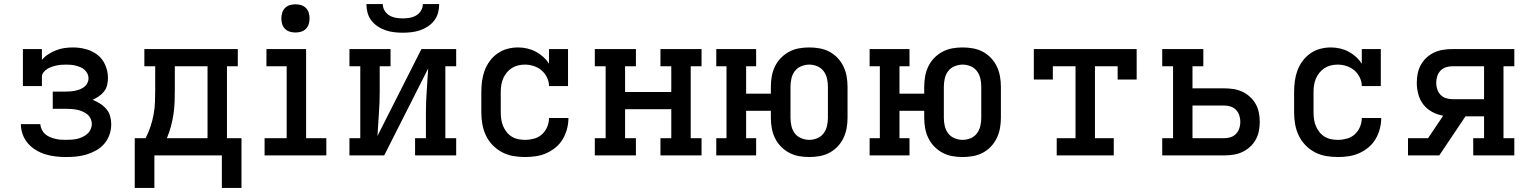

<svg xmlns="http://www.w3.org/2000/svg" viewBox="-20 -760 7465 939"><path d="M302 8Q277 8 251.5 5Q226 2 201.5 -5.5Q177 -13 155 -26.5Q133 -40 116.5 -59Q100 -78 91 -102.5Q82 -127 82 -153H177Q178 -140 184 -127Q190 -114 200 -105Q210 -96 222.5 -90.5Q235 -85 248.5 -81.5Q262 -78 275.5 -77Q289 -76 302 -76Q316 -76 330 -77Q344 -78 357.5 -81Q371 -84 383.5 -90Q396 -96 406.5 -105Q417 -114 423 -127Q429 -140 429 -153Q429 -167 423 -180Q417 -193 406 -201.5Q395 -210 382 -215.5Q369 -221 355.5 -223.5Q342 -226 328 -227Q314 -228 300 -228H238V-312H300Q312 -312 324 -313Q336 -314 348 -316.5Q360 -319 371.5 -323.5Q383 -328 392.5 -335.5Q402 -343 407.5 -354Q413 -365 413 -377Q413 -389 407.5 -400Q402 -411 393 -419Q384 -427 373 -431.5Q362 -436 350.5 -439Q339 -442 327 -443Q315 -444 303 -444Q291 -444 279 -443Q267 -442 255.5 -439.5Q244 -437 232.5 -433Q221 -429 210.5 -422.5Q200 -416 192.5 -406Q185 -396 185 -384V-339H92V-520H185V-467Q198 -483 216 -494.5Q234 -506 254 -514Q274 -522 295 -525Q316 -528 337 -528Q369 -528 400.5 -519.5Q432 -511 457 -491.5Q482 -472 495 -441.5Q508 -411 508 -379Q508 -362 504 -344.5Q500 -327 489 -313Q478 -299 463.5 -289Q449 -279 433 -272Q452 -264 469 -253.5Q486 -243 499.5 -227.5Q513 -212 518.5 -192Q524 -172 524 -152Q524 -126 515.5 -101.5Q507 -77 490.5 -57.5Q474 -38 451 -25Q428 -12 403.5 -4.5Q379 3 353.5 5.5Q328 8 302 8Z M735 159H639V-84H692Q706 -111 716 -141Q726 -171 731.5 -201.5Q737 -232 738 -263Q739 -294 739 -325V-436H686V-520H1143V-436H1090V-84H1161V159H1065V0H735ZM995 -84V-436H835V-325Q835 -294 834 -263.5Q833 -233 828.5 -202.5Q824 -172 816 -142Q808 -112 796 -84Z M1274 0V-84H1382V-436H1283V-520H1477V-84H1576V0ZM1425 -601Q1411 -601 1397.5 -605Q1384 -609 1374 -619Q1364 -629 1360 -642.5Q1356 -656 1356 -670Q1356 -684 1360 -697.5Q1364 -711 1374 -721Q1384 -731 1397.5 -735Q1411 -739 1425 -739Q1439 -739 1452.5 -735Q1466 -731 1476 -721Q1486 -711 1490 -697.5Q1494 -684 1494 -670Q1494 -656 1490 -642.5Q1486 -629 1476 -619Q1466 -609 1452.5 -605Q1439 -601 1425 -601Z M1689 0V-84H1742V-436H1689V-520H1890V-436H1837V-312Q1837 -258 1833 -204Q1829 -150 1826 -95L2041 -520H2211V-436H2158V-84H2211V0H2010V-84H2063V-208Q2063 -262 2067 -316Q2071 -370 2074 -425L1859 0ZM1950 -600Q1929 -600 1907.5 -602.5Q1886 -605 1865.5 -612Q1845 -619 1827 -631Q1809 -643 1796 -660Q1783 -677 1777.5 -698Q1772 -719 1772 -740H1852Q1852 -723 1861 -708Q1870 -693 1884.5 -684.5Q1899 -676 1916 -673Q1933 -670 1950 -670Q1967 -670 1984 -673Q2001 -676 2015.5 -684.5Q2030 -693 2039 -708Q2048 -723 2048 -740H2128Q2128 -719 2122.5 -698Q2117 -677 2104 -660Q2091 -643 2073 -631Q2055 -619 2034.5 -612Q2014 -605 1992.5 -602.5Q1971 -600 1950 -600Z M2548 8Q2519 8 2490 3Q2461 -2 2435.5 -15.5Q2410 -29 2389.5 -50Q2369 -71 2356.5 -97.5Q2344 -124 2339 -152.5Q2334 -181 2334 -210V-310Q2334 -337 2337.5 -363.5Q2341 -390 2350 -414.5Q2359 -439 2375 -461Q2391 -483 2413 -498.5Q2435 -514 2461 -521Q2487 -528 2513 -528Q2536 -528 2558 -523Q2580 -518 2600 -507.5Q2620 -497 2636.5 -482Q2653 -467 2665 -448V-520H2758V-339H2665Q2665 -361 2655 -381.5Q2645 -402 2628.5 -416Q2612 -430 2590.5 -437Q2569 -444 2547 -444Q2530 -444 2513.5 -440Q2497 -436 2483 -427Q2469 -418 2458 -404.5Q2447 -391 2440.5 -375.5Q2434 -360 2431.5 -343.5Q2429 -327 2429 -310V-210Q2429 -193 2431.5 -176Q2434 -159 2440.5 -143.5Q2447 -128 2457.5 -114.5Q2468 -101 2482.5 -92Q2497 -83 2514 -79.5Q2531 -76 2548 -76Q2570 -76 2592 -82Q2614 -88 2630.5 -103Q2647 -118 2656 -139Q2665 -160 2665 -183H2760V-182Q2760 -156 2753 -129.5Q2746 -103 2732.5 -80Q2719 -57 2698 -39.5Q2677 -22 2652.5 -11Q2628 0 2601 4Q2574 8 2548 8Z M2889 0V-84H2942V-436H2889V-520H3090V-436H3037V-310H3263V-436H3210V-520H3411V-436H3358V-84H3411V0H3210V-84H3263V-226H3037V-84H3090V0Z M3938 8Q3912 8 3887 3.5Q3862 -1 3839.5 -13Q3817 -25 3799 -43.5Q3781 -62 3770 -85Q3759 -108 3754.5 -133Q3750 -158 3750 -184V-218H3629V-84H3678V0H3483V-84H3533V-436H3483V-520H3678V-436H3629V-302H3750V-336Q3750 -362 3754.5 -387Q3759 -412 3770 -435Q3781 -458 3799 -476.5Q3817 -495 3839.5 -507Q3862 -519 3887 -523.5Q3912 -528 3938 -528Q3963 -528 3988.5 -523.5Q4014 -519 4036.5 -507Q4059 -495 4076.5 -476.5Q4094 -458 4105 -435Q4116 -412 4120.5 -387Q4125 -362 4125 -336V-184Q4125 -158 4120.5 -133Q4116 -108 4105 -85Q4094 -62 4076.5 -43.5Q4059 -25 4036.5 -13Q4014 -1 3988.5 3.5Q3963 8 3938 8ZM3938 -76Q3958 -76 3977 -84Q3996 -92 4008 -108Q4020 -124 4024.5 -144Q4029 -164 4029 -184V-336Q4029 -356 4024.5 -376Q4020 -396 4008 -412Q3996 -428 3977 -436Q3958 -444 3938 -444Q3918 -444 3898.5 -436Q3879 -428 3867 -412Q3855 -396 3850.5 -376Q3846 -356 3846 -336V-184Q3846 -164 3850.5 -144Q3855 -124 3867 -108Q3879 -92 3898.5 -84Q3918 -76 3938 -76Z M4688 8Q4662 8 4637 3.5Q4612 -1 4589.5 -13Q4567 -25 4549 -43.5Q4531 -62 4520 -85Q4509 -108 4504.5 -133Q4500 -158 4500 -184V-218H4379V-84H4428V0H4233V-84H4283V-436H4233V-520H4428V-436H4379V-302H4500V-336Q4500 -362 4504.5 -387Q4509 -412 4520 -435Q4531 -458 4549 -476.5Q4567 -495 4589.5 -507Q4612 -519 4637 -523.5Q4662 -528 4688 -528Q4713 -528 4738.5 -523.5Q4764 -519 4786.5 -507Q4809 -495 4826.5 -476.5Q4844 -458 4855 -435Q4866 -412 4870.5 -387Q4875 -362 4875 -336V-184Q4875 -158 4870.5 -133Q4866 -108 4855 -85Q4844 -62 4826.5 -43.5Q4809 -25 4786.5 -13Q4764 -1 4738.5 3.5Q4713 8 4688 8ZM4688 -76Q4708 -76 4727 -84Q4746 -92 4758 -108Q4770 -124 4774.5 -144Q4779 -164 4779 -184V-336Q4779 -356 4774.5 -376Q4770 -396 4758 -412Q4746 -428 4727 -436Q4708 -444 4688 -444Q4668 -444 4648.5 -436Q4629 -428 4617 -412Q4605 -396 4600.5 -376Q4596 -356 4596 -336V-184Q4596 -164 4600.5 -144Q4605 -124 4617 -108Q4629 -92 4648.5 -84Q4668 -76 4688 -76Z M5148 0V-84H5240V-436H5129V-371H5036V-520H5539V-371H5446V-436H5335V-84H5427V0Z M5664 0V-84H5717V-436H5664V-520H5865V-436H5812V-328H5967Q5990 -328 6012.5 -324.5Q6035 -321 6055.5 -311.5Q6076 -302 6093 -286.5Q6110 -271 6121 -251.5Q6132 -232 6136.5 -209.5Q6141 -187 6141 -164Q6141 -141 6136.5 -118.5Q6132 -96 6121 -76.5Q6110 -57 6093 -41.5Q6076 -26 6055.5 -16.5Q6035 -7 6012.5 -3.5Q5990 0 5967 0ZM5967 -84Q5983 -84 5998.5 -89Q6014 -94 6025 -105.5Q6036 -117 6041 -132.5Q6046 -148 6046 -164Q6046 -180 6041 -195.5Q6036 -211 6025 -222.5Q6014 -234 5998.5 -239Q5983 -244 5967 -244H5812V-84Z M6523 8Q6494 8 6465 3Q6436 -2 6410.5 -15.5Q6385 -29 6364.5 -50Q6344 -71 6331.5 -97.5Q6319 -124 6314 -152.5Q6309 -181 6309 -210V-310Q6309 -337 6312.5 -363.5Q6316 -390 6325 -414.5Q6334 -439 6350 -461Q6366 -483 6388 -498.5Q6410 -514 6436 -521Q6462 -528 6488 -528Q6511 -528 6533 -523Q6555 -518 6575 -507.5Q6595 -497 6611.5 -482Q6628 -467 6640 -448V-520H6733V-339H6640Q6640 -361 6630 -381.5Q6620 -402 6603.5 -416Q6587 -430 6565.5 -437Q6544 -444 6522 -444Q6505 -444 6488.5 -440Q6472 -436 6458 -427Q6444 -418 6433 -404.5Q6422 -391 6415.5 -375.5Q6409 -360 6406.5 -343.5Q6404 -327 6404 -310V-210Q6404 -193 6406.5 -176Q6409 -159 6415.5 -143.5Q6422 -128 6432.5 -114.5Q6443 -101 6457.5 -92Q6472 -83 6489 -79.5Q6506 -76 6523 -76Q6545 -76 6567 -82Q6589 -88 6605.5 -103Q6622 -118 6631 -139Q6640 -160 6640 -183H6735V-182Q6735 -156 6728 -129.5Q6721 -103 6707.5 -80Q6694 -57 6673 -39.5Q6652 -22 6627.5 -11Q6603 0 6576 4Q6549 8 6523 8Z M6866 0V-84H6964L7038 -194Q7010 -199 6984.5 -212.5Q6959 -226 6941.5 -248.5Q6924 -271 6916.5 -299Q6909 -327 6909 -355Q6909 -378 6913.5 -400.5Q6918 -423 6929 -443Q6940 -463 6957 -478.5Q6974 -494 6994.5 -503.5Q7015 -513 7038 -516.5Q7061 -520 7083 -520H7386V-436H7333V-84H7386V0H7185V-84H7238V-191H7147L7019 0ZM7238 -275V-436H7083Q7067 -436 7051.5 -431Q7036 -426 7025 -414.5Q7014 -403 7009 -387Q7004 -371 7004 -355Q7004 -339 7009 -323.5Q7014 -308 7025 -296.5Q7036 -285 7051.5 -280Q7067 -275 7083 -275Z"/></svg>

Font: Iosevka Etoile Medium
Style: Regular
Weight: 500
Designer: Belleve Invis
Foundry: Belleve Invis
Version: Version 22.1.2; ttfautohint (v1.8.4)